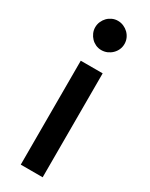

<svg xmlns="http://www.w3.org/2000/svg" viewBox="-195 -776 637 816"><g transform="rotate(30 124.0 -368.0)"><path d="M177.5 -510V0H70V-510ZM195.5 -664Q195.5 -649.5 189.8 -636.5Q184 -623.5 174 -613.8Q164 -604 150.8 -598.2Q137.5 -592.5 122.5 -592.5Q108 -592.5 95.2 -598.2Q82.5 -604 73 -613.8Q63.5 -623.5 57.8 -636.5Q52 -649.5 52 -664Q52 -679 57.8 -692Q63.5 -705 73 -714.8Q82.5 -724.5 95.2 -730.2Q108 -736 122.5 -736Q137.5 -736 150.8 -730.2Q164 -724.5 174 -714.8Q184 -705 189.8 -692Q195.5 -679 195.5 -664Z"/></g></svg>

Font: Lato 2
Style: Regular
Weight: 600
Designer: Lukasz Dziedzic with Adam Twardoch and Botio Nikoltchev
Foundry: tyPoland Lukasz Dziedzic
Version: Version 2.015; 2015-08-06; http://www.latofonts.com/